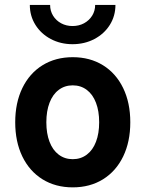

<svg xmlns="http://www.w3.org/2000/svg" viewBox="-20 -768 602 795"><path d="M43 -261.7Q43 -342.3 72.5 -403.3Q102.1 -464.4 156 -497.8Q210 -531.2 281.2 -531.2Q352.5 -531.2 406.5 -497.8Q460.4 -464.4 490 -403.3Q519.5 -342.3 519.5 -261.7Q519.5 -181.2 490 -120.1Q460.4 -59.1 406.5 -25.6Q352.5 7.8 281.2 7.8Q210 7.8 156 -25.6Q102.1 -59.1 72.5 -120.1Q43 -181.2 43 -261.7ZM390.6 -261.7Q390.6 -308.1 377.4 -342.5Q364.3 -377 339.4 -395.8Q314.5 -414.6 281.2 -414.6Q248 -414.6 223.1 -395.8Q198.2 -377 185.1 -342.5Q171.9 -308.1 171.9 -261.7Q171.9 -215.3 185.1 -180.9Q198.2 -146.5 223.1 -127.7Q248 -108.9 281.2 -108.9Q314.5 -108.9 339.4 -127.7Q364.3 -146.5 377.4 -180.9Q390.6 -215.3 390.6 -261.7ZM103.5 -747.6H187.5Q187.5 -723.1 199.7 -703.1Q211.9 -683.1 233.2 -671.6Q254.4 -660.2 280.3 -660.2Q306.6 -660.2 327.9 -671.6Q349.1 -683.1 361.6 -703.1Q374 -723.1 374 -747.6H458Q458 -702.1 434.8 -665Q411.6 -627.9 370.8 -606.4Q330.1 -585 280.3 -585Q231 -585 190.4 -606.4Q149.9 -627.9 126.7 -665Q103.5 -702.1 103.5 -747.6Z"/></svg>

Font: Reddit Mono
Style: Bold
Weight: 700
Designer: Stephen Hutchings
Foundry: Reddit
Version: Version 1.009